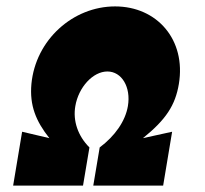

<svg xmlns="http://www.w3.org/2000/svg" viewBox="-20 -579 640 599"><path d="M21 0H239L259 -119C223 -155 207 -202 215 -248C225 -307 270 -356 315 -356C360 -356 389 -307 379 -248C371 -201 339 -155 291 -119L271 0H489L517 -168L426 -148C498 -206 527 -251 538 -317C561 -455 470 -559 339 -559C208 -559 91 -455 78 -317C72 -250 92 -201 134 -148L49 -168Z"/></svg>

Font: Jost* Black
Style: Italic
Weight: 900
Italic angle: -10°
Version: Version 3.7